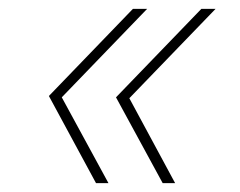

<svg xmlns="http://www.w3.org/2000/svg" viewBox="-20 -471 539 432"><path d="M346 -59H374L271 -250L465 -451H433L241 -252ZM90 -255 196 -59H224L119 -252L311 -451H279Z"/></svg>

Font: Nacelle Thin
Style: Italic
Weight: 100
Italic angle: -12°
Designer: Sora Sagano
Foundry: Sora Sagano
Version: Version 1.000;FEAKit 1.0